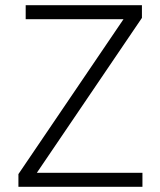

<svg xmlns="http://www.w3.org/2000/svg" viewBox="-20 -720 617 740"><path d="M51 -49 456 -646H79V-700H527V-651L122 -54H529V0H51Z"/></svg>

Font: Moderustic Light
Style: Regular
Weight: 300
Designer: Tural Alisoy
Foundry: TAFT Foundry
Version: Version 2.120